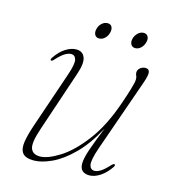

<svg xmlns="http://www.w3.org/2000/svg" viewBox="-91 -651 665 735"><g transform="rotate(15 241.0 -283.5)"><path d="M412 -58.5Q416 -56.5 411.5 -48.5Q393 -21 371 -6.8Q349 7.5 328.5 7.5Q311.5 7.5 301.2 -1.2Q291 -10 291 -29.5Q291 -50.5 304.2 -88.5Q317.5 -126.5 339.5 -181Q302.5 -112 260.5 -70.5Q218.5 -29 178.8 -10.8Q139 7.5 109 7.5Q75 7.5 63.5 -8.2Q52 -24 56.5 -52.8Q61 -81.5 74.5 -121L150.5 -344Q166.5 -390.5 162 -407Q157.5 -423.5 142.5 -423.5Q132 -423.5 118.2 -415.5Q104.5 -407.5 84.5 -385.5Q77 -377.5 73 -379.5Q69.5 -381.5 74 -389.5Q92.5 -417.5 114.5 -431.5Q136.5 -445.5 157 -445.5Q182 -445.5 190.8 -424Q199.5 -402.5 184.5 -358L103 -115.5Q83 -56.5 90.8 -35Q98.5 -13.5 127.5 -13.5Q157.5 -13.5 204 -42.5Q250.5 -71.5 298 -134Q345.5 -196.5 379.5 -297Q392 -333.5 397.5 -352.5Q403 -371.5 404.8 -380Q406.5 -388.5 406.5 -394Q406.5 -403 403.8 -407.8Q401 -412.5 401 -420Q401 -430.5 410 -438Q419 -445.5 431 -445.5Q445 -445.5 447 -433.2Q449 -421 438.5 -391L337 -101.5Q319.5 -50.5 323.2 -32.5Q327 -14.5 343.5 -14.5Q354 -14.5 367.5 -22.8Q381 -31 401 -53Q408.5 -60.5 412 -58.5ZM229.5 -508.5Q217 -508.5 212 -518.2Q207 -528 210.5 -541Q213.5 -554.5 223.8 -564Q234 -573.5 246.5 -573.5Q259 -573.5 263.8 -564Q268.5 -554.5 265 -541Q262 -528 252 -518.2Q242 -508.5 229.5 -508.5ZM372.5 -508.5Q360.5 -508.5 355.2 -518.2Q350 -528 353.5 -541Q357 -554.5 367.2 -564Q377.5 -573.5 389.5 -573.5Q401.5 -573.5 406.8 -564Q412 -554.5 408 -541Q405 -528 395 -518.2Q385 -508.5 372.5 -508.5Z"/></g></svg>

Font: Fraunces 72pt Thin
Style: Italic
Weight: 100
Italic angle: -16°
Version: Version 1.000;[b76b70a41]